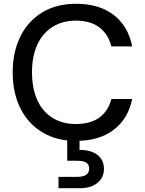

<svg xmlns="http://www.w3.org/2000/svg" viewBox="-20 -732 764 1014"><path d="M381 12Q278 12 203 -33.5Q128 -79 87.5 -160.5Q47 -242 47 -350Q47 -457 87.5 -539Q128 -621 203 -666.5Q278 -712 381 -712Q504 -712 580.5 -653Q657 -594 678 -487H568Q553 -549 506.5 -586Q460 -623 380 -623Q310 -623 257.5 -590Q205 -557 177 -496Q149 -435 149 -350Q149 -265 177 -203.5Q205 -142 257.5 -109.5Q310 -77 380 -77Q460 -77 506.5 -112.5Q553 -148 568 -209H678Q657 -105 580.5 -46.5Q504 12 381 12ZM289 262V202H388Q420 202 435.5 191Q451 180 451 158Q451 137 435.5 127Q420 117 388 117H335V-5H400V60Q436 59 465.5 70Q495 81 512 103.5Q529 126 529 160Q529 192 512.5 215Q496 238 468 250Q440 262 405 262Z"/></svg>

Font: DM Sans 17pt Medium
Style: Regular
Weight: 500
Version: Version 4.004;gftools[0.9.30]